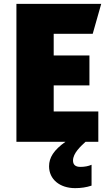

<svg xmlns="http://www.w3.org/2000/svg" viewBox="-20 -734 559 994"><path d="M369 240C399 240 427 236 454 227V119C438 126 419 130 396 130C371 130 358 119 358 97C358 59 398 23 423 0H489V-157H258V-292H443V-447H258V-559H460L504 -714H65V0H319C258 43 234 82 234 127C234 194 289 240 369 240Z"/></svg>

Font: Frost ExtraBold
Style: Regular
Weight: 800
Designer: Lee Frost
Foundry: Lee Frost for Ice Communication Norge AS
Version: Version 2.011;hotconv 1.0.107;makeotfexe 2.5.65593